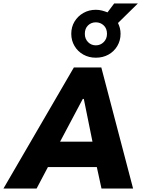

<svg xmlns="http://www.w3.org/2000/svg" viewBox="-63 -1098 833 1118"><path d="M-43 0 367 -705H527L712 0H528L485 -198L543 -125H167L255 -199L150 0ZM419 -522 264 -230 248 -273H509L484 -231L425 -522ZM495 -762Q455 -762 422.5 -780Q390 -798 371 -830Q352 -862 352 -901Q352 -941 371 -972.5Q390 -1004 422.5 -1022.5Q455 -1041 495 -1041Q514 -1041 531 -1036.5Q548 -1032 563 -1026L602 -1078H740L624 -964Q631 -950 635 -934.5Q639 -919 639 -901Q639 -862 620 -830Q601 -798 568.5 -780Q536 -762 495 -762ZM495 -834Q522 -834 541 -853Q560 -872 560 -901Q560 -932 541 -950Q522 -968 495 -968Q468 -968 449.5 -950Q431 -932 431 -901Q431 -872 449.5 -853Q468 -834 495 -834Z"/></svg>

Font: Nunito Sans 7pt SemiCondensed Black
Style: Italic
Weight: 900
Width: 4
Italic angle: -9°
Designer: Vernon Adams
Foundry: Vernon Adams
Version: Version 3.101;gftools[0.9.27]